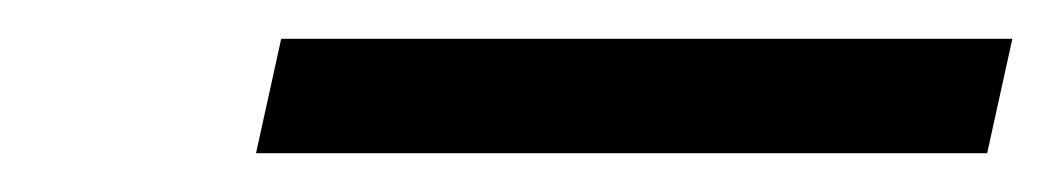

<svg xmlns="http://www.w3.org/2000/svg" viewBox="-20 -839 542 99"><path d="M112 -760 125 -819H502L489 -760Z"/></svg>

Font: Noto Serif ExtraCondensed SemiBold
Style: Italic
Weight: 600
Width: 2
Italic angle: -12°
Designer: Monotype Design Team
Foundry: Monotype Imaging Inc.
Version: Version 2.013